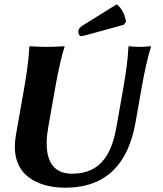

<svg xmlns="http://www.w3.org/2000/svg" viewBox="-20 -863 759 893"><path d="M523.2 -843 363.7 -744C348.9 -734.8 345.8 -727 344.5 -720C342.9 -711 348 -695 356.1 -695C364.2 -695 373.4 -697.6 396.7 -704L556.5 -748.1L565.9 -762C562 -791 547.3 -824.3 523.2 -843ZM552 -445 522.4 -277C502.7 -165 460.5 -55 315.3 -55C219.3 -55 197 -127.4 197 -195.9C197 -222.3 200.3 -248.1 204 -269L235 -445C248.2 -520 262.9 -592 280.3 -645L279.8 -648C279.8 -648 231.3 -645 196.3 -645C162.3 -645 118.8 -648 118.8 -648L116.3 -645C114.2 -588 104.2 -520 91 -445L54.2 -236C50.7 -216.1 49 -197.7 49 -180.7C49 -24.2 188.7 10 282.8 10C480.8 10 577.6 -108 610.6 -295L637 -445C650.2 -520 664.9 -592 682.3 -645L681.8 -648C681.8 -648 652.6 -645 630.3 -645C606 -645 579.8 -648 579.8 -648L577.3 -645C575.2 -588 565.2 -520 552 -445Z"/></svg>

Font: Linux Biolinum O 
Style: Bold Italic
Weight: 700
Designer: Philipp H. Poll
Foundry: Philipp H. Poll
Version: Version 1.3.2